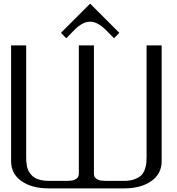

<svg xmlns="http://www.w3.org/2000/svg" viewBox="-20 -1043 978 1063"><path d="M479 -1022.9 640.6 -861.3 611.3 -831.1 567.4 -876Q520.5 -922.9 479 -922.9Q436.5 -922.9 390.6 -876L346.7 -831.1L317.4 -861.3ZM875 -791.5V-149.9Q875 -80.6 817.6 -40.3Q760.3 0 666.5 0H521H416.5H250Q156.2 0 98.9 -40.3Q41.5 -80.6 41.5 -149.9V-791.5H125V-172.9Q125 -159.7 125.5 -149.9Q126 -140.1 128.7 -125.5Q131.3 -110.8 136.2 -100.3Q141.1 -89.8 150.4 -78.1Q159.7 -66.4 172.4 -58.8Q185.1 -51.3 205.1 -46.4Q225.1 -41.5 250 -41.5H333.5Q347.2 -41.5 354.2 -41.7Q361.3 -42 373 -43Q384.8 -43.9 390.9 -46.6Q397 -49.3 403.8 -54Q410.6 -58.6 413.6 -65.9Q416.5 -73.2 416.5 -83.5V-791.5H500V-83.5Q500 -73.2 502.9 -65.9Q505.9 -58.6 512.7 -54Q519.5 -49.3 525.6 -46.6Q531.7 -43.9 543.5 -43Q555.2 -42 562.3 -41.7Q569.3 -41.5 583.5 -41.5H666.5Q701.2 -41.5 725.8 -51Q750.5 -60.5 762.9 -73.2Q775.4 -85.9 782.2 -106.2Q789.1 -126.5 790.3 -139.9Q791.5 -153.3 791.5 -172.9V-791.5Z"/></svg>

Font: Gputeks
Style: Regular
Weight: 500
Version: Version 0.9